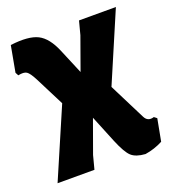

<svg xmlns="http://www.w3.org/2000/svg" viewBox="-127 -573 781 866"><g transform="rotate(-20 263.5 -140.0)"><path d="M6 185 149 -147 78 -287Q60 -322 47 -330.5Q34 -339 6 -333L-2 -348L21 -473Q109 -484 152.5 -462Q196 -440 225 -370L275 -251L331 -407L348 -472H525L383 -140L471 35Q485 63 516 53L529 63L509 169Q469 190 424 197Q379 194 357.5 174.5Q336 155 310 92L257 -38L200 120L183 185Z"/></g></svg>

Font: Alegreya Sans Black
Style: Regular
Weight: 900
Designer: Juan Pablo del Peral
Foundry: Huerta Tipografica
Version: Version 2.007